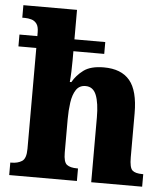

<svg xmlns="http://www.w3.org/2000/svg" viewBox="-54 -808 744 856"><g transform="rotate(5 318.5 -380.0)"><path d="M19 0V-56H24Q52 -56 71 -68Q90 -80 90 -124V-575H10V-628H90V-645Q90 -671 80.5 -683.5Q71 -696 56.5 -700Q42 -704 28 -704H16V-760H256V-628H394V-575H256V-535Q256 -510 255 -483.5Q254 -457 252 -437H259Q276 -468 307.5 -491.5Q339 -515 398 -515Q476 -515 514 -469.5Q552 -424 552 -323V-126Q552 -80 565 -68Q578 -56 610 -56H614V0H386V-290Q386 -354 372 -389.5Q358 -425 324 -425Q296 -425 281.5 -403Q267 -381 262 -345.5Q257 -310 257 -272V-121Q257 -79 272 -67.5Q287 -56 318 -56H322V0Z"/></g></svg>

Font: Noto Serif Myanmar SemiCondensed ExtraBold
Style: Regular
Weight: 800
Width: 4
Designer: Ben Mitchell and the Monotype Design Team
Foundry: Monotype Imaging Inc.
Version: Version 2.106; ttfautohint (v1.8.4.7-5d5b)